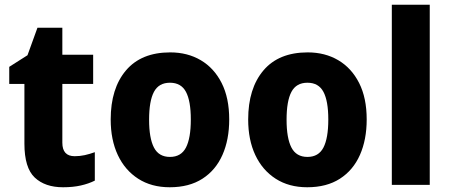

<svg xmlns="http://www.w3.org/2000/svg" viewBox="-20 -873 1899 810"><path d="M295 -214Q317 -214 337.5 -218.5Q358 -223 380 -231V-111Q354 -98 321 -90.5Q288 -83 246 -83Q170 -83 126.5 -124Q83 -165 83 -267V-519H19V-591L96 -640L138 -756H243V-642H373V-519H243V-271Q243 -214 295 -214Z M947 -369Q947 -284 918.5 -219.5Q890 -155 834 -119Q778 -83 696 -83Q619 -83 563 -119Q507 -155 477 -219Q447 -283 447 -369Q447 -500 511.5 -576Q576 -652 698 -652Q771 -652 827 -619Q883 -586 915 -523Q947 -460 947 -369ZM609 -368Q609 -290 629.5 -250.5Q650 -211 697 -211Q744 -211 764.5 -250.5Q785 -290 785 -369Q785 -447 764.5 -485.5Q744 -524 697 -524Q650 -524 629.5 -485.5Q609 -447 609 -368Z M1527 -369Q1527 -284 1498.5 -219.5Q1470 -155 1414 -119Q1358 -83 1276 -83Q1199 -83 1143 -119Q1087 -155 1057 -219Q1027 -283 1027 -369Q1027 -500 1091.5 -576Q1156 -652 1278 -652Q1351 -652 1407 -619Q1463 -586 1495 -523Q1527 -460 1527 -369ZM1189 -368Q1189 -290 1209.5 -250.5Q1230 -211 1277 -211Q1324 -211 1344.5 -250.5Q1365 -290 1365 -369Q1365 -447 1344.5 -485.5Q1324 -524 1277 -524Q1230 -524 1209.5 -485.5Q1189 -447 1189 -368Z M1793 -93H1633V-853H1793Z"/></svg>

Font: Noto Sans Telugu UI SemiCondensed ExtraBold
Style: Regular
Weight: 800
Width: 4
Designer: Jelle Bosma - Monotype Design Team
Foundry: Monotype Imaging Inc.
Version: Version 2.005; ttfautohint (v1.8.4.7-5d5b)